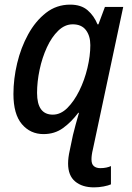

<svg xmlns="http://www.w3.org/2000/svg" viewBox="-20 -569 568 829"><path d="M386 240Q335 240 304.5 214.5Q274 189 274 137Q274 112 281 81L295 14Q299 -3 306.5 -30.5Q314 -58 321 -82H318Q288 -42 252 -16Q216 10 168 10Q111 10 74.5 -33Q38 -76 38 -163Q38 -228 54 -295.5Q70 -363 101.5 -420.5Q133 -478 178.5 -513.5Q224 -549 283 -549Q330 -549 358 -525Q386 -501 401 -464H405L433 -539H512L381 76Q378 88 376.5 99Q375 110 375 119Q375 140 385.5 148.5Q396 157 413 157Q427 157 439 154.5Q451 152 459 148V227Q448 232 427.5 236Q407 240 386 240ZM208 -74Q242 -74 271 -103Q300 -132 322.5 -177.5Q345 -223 357.5 -275.5Q370 -328 370 -374Q370 -414 351 -439Q332 -464 294 -464Q260 -464 231.5 -436.5Q203 -409 182.5 -364.5Q162 -320 151 -268Q140 -216 140 -168Q140 -74 208 -74Z"/></svg>

Font: Noto Sans SemiCondensed Medium
Style: Italic
Weight: 500
Width: 4
Italic angle: -12°
Designer: Monotype Design Team
Foundry: Monotype Imaging Inc.
Version: Version 2.013; ttfautohint (v1.8.4.7-5d5b)